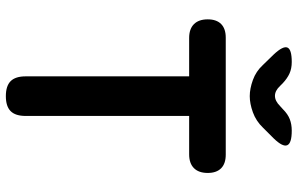

<svg xmlns="http://www.w3.org/2000/svg" viewBox="-196 -794 993 640"><g transform="rotate(90 300.0 -473.5)"><path d="M234 -608H106Q76 -608 60 -624Q44 -640 44 -670Q44 -699 59.5 -714.5Q75 -730 105 -730H495Q525 -730 540.5 -714.5Q556 -699 556 -670Q556 -640 540 -624Q524 -608 494 -608H366V-63Q366 -29 350 -13Q334 3 300 3Q266 3 250 -13Q234 -29 234 -63ZM186 -950Q208 -950 224.5 -942.5Q241 -935 257 -920L266 -911Q282 -894 299 -894Q316 -894 333 -911L344 -921Q360 -937 377 -943.5Q394 -950 415 -950Q457 -950 463.5 -935Q470 -920 441 -890L405 -854Q383 -831 354 -820.5Q325 -810 300 -810Q275 -810 246 -820.5Q217 -831 196 -854L161 -890Q132 -921 138 -935.5Q144 -950 186 -950Z"/></g></svg>

Font: Maple Mono Normal NL
Style: Bold
Weight: 700
Monospace: yes
Designer: subframe7536
Version: Version 7.000